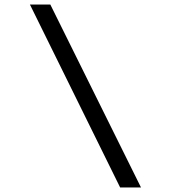

<svg xmlns="http://www.w3.org/2000/svg" viewBox="-20 -720 759 847"><path d="M510 107 112 -700H202L602 107Z"/></svg>

Font: Lexend Peta Light
Style: Regular
Weight: 300
Version: Version 1.007